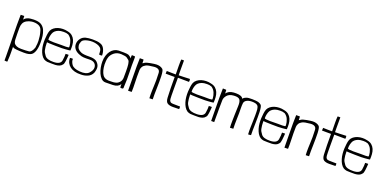

<svg xmlns="http://www.w3.org/2000/svg" viewBox="-12 -1630 5548 2780"><g transform="rotate(20 2762.0 -240.5)"><path d="M89 -27Q91 -18 111 -11Q131 -4 200.5 -0.5Q270 3 302.5 0.5Q335 -2 362 -12Q384 -20 399.5 -39.5Q415 -59 424.5 -86.5Q434 -114 438.5 -147Q443 -180 443 -215Q443 -277 437 -320Q431 -363 414.5 -402.5Q398 -442 365 -467.5Q332 -493 275 -497Q247 -501 189.5 -495Q132 -489 101 -456Q90 -440 91.5 -447.5Q93 -455 91 -460Q90 -483 90 -493Q90 -498 89 -500Q66 -499 35 -499Q33 -427 33.5 -349.5Q34 -272 35.5 -191.5Q37 -111 39 -28Q41 55 41 138V204Q57 207 71.5 206.5Q86 206 86 201V190Q87 170 87.5 159.5Q88 149 88.5 140.5Q89 132 89.5 122.5Q90 113 90 95.5Q90 78 90 49Q90 20 89 -27ZM207 -37Q165 -37 138 -49Q111 -61 99 -78.5Q87 -96 84.5 -130Q82 -164 82 -226Q82 -275 82 -315Q82 -355 96 -385.5Q110 -416 143.5 -435.5Q177 -455 220 -461Q277 -467 321 -450.5Q365 -434 380 -385Q395 -336 399 -302.5Q403 -269 405.5 -232.5Q408 -196 397 -124Q369 -47 328.5 -42Q288 -37 207 -37Z M888 -259Q891 -301 888 -342Q885 -383 870.5 -417Q856 -451 828 -475Q800 -499 754 -507Q718 -516 680 -515Q642 -514 608 -503.5Q574 -493 547 -472.5Q520 -452 507 -423Q495 -390 491.5 -355.5Q488 -321 485 -284Q483 -243 487 -202Q491 -161 502 -124.5Q513 -88 531 -57.5Q549 -27 576 -8Q600 6 628 10Q656 10 689.5 12Q723 14 755 12Q787 10 814 0Q841 -10 858 -34Q865 -40 869.5 -55.5Q874 -71 877 -92.5Q880 -114 882 -139Q884 -164 886 -190Q875 -193 862 -191Q849 -189 839 -190Q841 -149 831 -85.5Q821 -22 718 -19Q615 -16 580.5 -60Q546 -104 539.5 -136.5Q533 -169 531.5 -188Q530 -207 529 -237V-255Q539 -253 561 -252Q583 -251 656 -249Q729 -247 759 -248Q789 -249 815.5 -251Q842 -253 861.5 -255Q881 -257 888 -259ZM855 -316Q855 -304 855 -298.5Q855 -293 844 -291.5Q833 -290 809.5 -288.5Q786 -287 731 -289Q657 -286 620.5 -287.5Q584 -289 559.5 -291Q535 -293 533.5 -302.5Q532 -312 535 -336Q539 -365 548.5 -392.5Q558 -420 578 -438Q598 -456 628 -467.5Q658 -479 706 -479Q729 -479 743 -477Q757 -475 779 -467Q819 -440 836 -397Q853 -354 855 -316Z M1033 -509Q984 -496 957.5 -459Q931 -422 929.5 -378.5Q928 -335 956 -299.5Q984 -264 1040 -245Q1068 -233 1101.5 -230.5Q1135 -228 1189.5 -230.5Q1244 -233 1272 -208.5Q1300 -184 1300.5 -143.5Q1301 -103 1260 -57.5Q1219 -12 1120 -20Q1021 -28 990 -73.5Q959 -119 964 -158Q952 -161 919 -157V-155V-152Q919 -112 935.5 -80Q952 -48 981.5 -26Q1011 -4 1052 7Q1093 18 1144 16Q1202 17 1251 -4Q1300 -25 1323 -74Q1342 -129 1337 -166.5Q1332 -204 1297 -238Q1262 -272 1174.5 -270Q1087 -268 1051 -282.5Q1015 -297 997 -318.5Q979 -340 976.5 -370Q974 -400 989 -433.5Q1004 -467 1078 -482Q1152 -497 1219.5 -476Q1287 -455 1293.5 -407Q1300 -359 1297 -347Q1321 -341 1344 -346Q1344 -400 1324 -442.5Q1304 -485 1270.5 -499.5Q1237 -514 1203 -517Q1169 -520 1138 -520Q1107 -520 1079.5 -517Q1052 -514 1033 -509Z M1747 -499Q1747 -473 1743 -448Q1733 -466 1723.5 -473.5Q1714 -481 1699 -488.5Q1684 -496 1627 -497Q1570 -498 1545 -497Q1510 -496 1479 -478.5Q1448 -461 1425.5 -430.5Q1403 -400 1390 -358Q1377 -316 1377 -266Q1377 -226 1385.5 -179Q1394 -132 1412 -92Q1430 -52 1457.5 -25Q1485 2 1524 2Q1559 2 1637.5 0Q1716 -2 1749 -55Q1749 -45 1749 -32.5Q1749 -20 1749.5 -10Q1750 0 1757 2Q1756 1 1784 1Q1796 -1 1796.5 -14Q1797 -27 1797 -40Q1804 -147 1800 -251.5Q1796 -356 1799 -464V-474Q1799 -480 1798.5 -486Q1798 -492 1797 -498Q1765 -500 1762.5 -500.5Q1760 -501 1753.5 -500.5Q1747 -500 1747 -499ZM1601 -461Q1666 -457 1686 -444.5Q1706 -432 1721.5 -417.5Q1737 -403 1742.5 -361.5Q1748 -320 1748 -253Q1748 -199 1747.5 -156Q1747 -113 1724.5 -85.5Q1702 -58 1671.5 -48Q1641 -38 1594 -39Q1499 -31 1463 -85Q1427 -139 1422 -239Q1422 -264 1423.5 -290Q1425 -316 1432 -341Q1443 -388 1488 -426Q1533 -464 1601 -461Z M1929 -495Q1929 -498 1921 -498.5Q1913 -499 1898 -498Q1883 -497 1871 -498Q1867 -366 1869.5 -243Q1872 -120 1872 3Q1896 1 1927 1V-3Q1928 -36 1928 -69Q1928 -102 1926.5 -135.5Q1925 -169 1924 -235.5Q1923 -302 1925 -337Q1927 -364 1940.5 -387Q1954 -410 1985.5 -427Q2017 -444 2107 -451.5Q2197 -459 2200 -389.5Q2203 -320 2203 -280Q2203 -240 2200.5 -191.5Q2198 -143 2197.5 -112Q2197 -81 2197 -52Q2197 -23 2199 0Q2238 0 2250 -2Q2248 -36 2249 -81Q2250 -126 2251 -174.5Q2252 -223 2252.5 -270.5Q2253 -318 2251.5 -358Q2250 -398 2244.5 -426.5Q2239 -455 2229 -464Q2208 -482 2182 -489Q2156 -496 2128.5 -495Q2101 -494 2039 -483Q1977 -472 1956 -457Q1951 -453 1943.5 -449Q1936 -445 1931 -442Q1930 -456 1930.5 -467Q1931 -478 1929 -495Z M2441 -685Q2439 -666 2438.5 -642Q2438 -618 2438 -587Q2438 -556 2439 -516.5Q2440 -477 2440 -455Q2424 -455 2372.5 -456Q2321 -457 2301 -458L2298 -416Q2319 -416 2370.5 -415Q2422 -414 2438 -415Q2437 -325 2439 -244Q2441 -163 2444 -100Q2447 -37 2476.5 -17.5Q2506 2 2561.5 2Q2617 2 2657 0Q2662 -15 2657 -40Q2640 -39 2617.5 -40Q2595 -41 2544 -41.5Q2493 -42 2489 -95Q2486 -128 2486 -242.5Q2486 -357 2486 -421L2657 -419Q2660 -438 2659 -447Q2658 -456 2655 -464Q2600 -461 2557.5 -460Q2515 -459 2484 -458Q2484 -473 2483.5 -487Q2483 -501 2483 -514V-686Q2457 -686 2455.5 -686.5Q2454 -687 2441 -685Z M3095 -259Q3098 -301 3095 -342Q3092 -383 3077.5 -417Q3063 -451 3035 -475Q3007 -499 2961 -507Q2925 -516 2887 -515Q2849 -514 2815 -503.5Q2781 -493 2754 -472.5Q2727 -452 2714 -423Q2702 -390 2698.5 -355.5Q2695 -321 2692 -284Q2690 -243 2694 -202Q2698 -161 2709 -124.5Q2720 -88 2738 -57.5Q2756 -27 2783 -8Q2807 6 2835 10Q2863 10 2896.5 12Q2930 14 2962 12Q2994 10 3021 0Q3048 -10 3065 -34Q3072 -40 3076.5 -55.5Q3081 -71 3084 -92.5Q3087 -114 3089 -139Q3091 -164 3093 -190Q3082 -193 3069 -191Q3056 -189 3046 -190Q3048 -149 3038 -85.5Q3028 -22 2925 -19Q2822 -16 2787.5 -60Q2753 -104 2746.5 -136.5Q2740 -169 2738.5 -188Q2737 -207 2736 -237V-255Q2746 -253 2768 -252Q2790 -251 2863 -249Q2936 -247 2966 -248Q2996 -249 3022.5 -251Q3049 -253 3068.5 -255Q3088 -257 3095 -259ZM3062 -316Q3062 -304 3062 -298.5Q3062 -293 3051 -291.5Q3040 -290 3016.5 -288.5Q2993 -287 2938 -289Q2864 -286 2827.5 -287.5Q2791 -289 2766.5 -291Q2742 -293 2740.5 -302.5Q2739 -312 2742 -336Q2746 -365 2755.5 -392.5Q2765 -420 2785 -438Q2805 -456 2835 -467.5Q2865 -479 2913 -479Q2936 -479 2950 -477Q2964 -475 2986 -467Q3026 -440 3043 -397Q3060 -354 3062 -316Z M3204 -493Q3204 -496 3196 -496.5Q3188 -497 3175.5 -497Q3163 -497 3151 -498Q3147 -366 3149.5 -243Q3152 -120 3152 3Q3176 1 3199 3V-1Q3199 -51 3199 -80.5Q3199 -110 3199.5 -138.5Q3200 -167 3199 -200.5Q3198 -234 3200 -269Q3202 -296 3201 -333.5Q3200 -371 3233 -410.5Q3266 -450 3337 -454.5Q3408 -459 3428.5 -430Q3449 -401 3446 -334Q3443 -267 3441.5 -204Q3440 -141 3439.5 -110Q3439 -79 3439 -50Q3439 -21 3441 2Q3471 2 3492 -1Q3490 -31 3490.5 -72Q3491 -113 3492 -155.5Q3493 -198 3494 -241.5Q3495 -285 3493 -314Q3492 -361 3496 -395.5Q3500 -430 3539 -448.5Q3578 -467 3640 -461.5Q3702 -456 3714 -418Q3724 -388 3723.5 -344.5Q3723 -301 3724 -289Q3723 -204 3721.5 -172.5Q3720 -141 3719.5 -110Q3719 -79 3719 -50Q3719 -21 3721 2Q3741 3 3765 -2Q3763 -36 3764 -81Q3765 -126 3766 -174.5Q3767 -223 3767.5 -270.5Q3768 -318 3766.5 -358Q3765 -398 3759.5 -426.5Q3754 -455 3744 -464Q3723 -482 3697 -489Q3671 -496 3606 -497.5Q3541 -499 3512.5 -487Q3484 -475 3476 -466Q3468 -457 3463 -454Q3458 -466 3453 -471Q3432 -489 3397 -494Q3362 -499 3320 -496Q3278 -493 3250.5 -478Q3223 -463 3206 -440Q3205 -454 3205.5 -465Q3206 -476 3204 -493Z M4223 -259Q4226 -301 4223 -342Q4220 -383 4205.5 -417Q4191 -451 4163 -475Q4135 -499 4089 -507Q4053 -516 4015 -515Q3977 -514 3943 -503.5Q3909 -493 3882 -472.5Q3855 -452 3842 -423Q3830 -390 3826.5 -355.5Q3823 -321 3820 -284Q3818 -243 3822 -202Q3826 -161 3837 -124.5Q3848 -88 3866 -57.5Q3884 -27 3911 -8Q3935 6 3963 10Q3991 10 4024.5 12Q4058 14 4090 12Q4122 10 4149 0Q4176 -10 4193 -34Q4200 -40 4204.5 -55.5Q4209 -71 4212 -92.5Q4215 -114 4217 -139Q4219 -164 4221 -190Q4210 -193 4197 -191Q4184 -189 4174 -190Q4176 -149 4166 -85.5Q4156 -22 4053 -19Q3950 -16 3915.5 -60Q3881 -104 3874.5 -136.5Q3868 -169 3866.5 -188Q3865 -207 3864 -237V-255Q3874 -253 3896 -252Q3918 -251 3991 -249Q4064 -247 4094 -248Q4124 -249 4150.5 -251Q4177 -253 4196.5 -255Q4216 -257 4223 -259ZM4190 -316Q4190 -304 4190 -298.5Q4190 -293 4179 -291.5Q4168 -290 4144.5 -288.5Q4121 -287 4066 -289Q3992 -286 3955.5 -287.5Q3919 -289 3894.5 -291Q3870 -293 3868.5 -302.5Q3867 -312 3870 -336Q3874 -365 3883.5 -392.5Q3893 -420 3913 -438Q3933 -456 3963 -467.5Q3993 -479 4041 -479Q4064 -479 4078 -477Q4092 -475 4114 -467Q4154 -440 4171 -397Q4188 -354 4190 -316Z M4338 -495Q4338 -498 4330 -498.5Q4322 -499 4307 -498Q4292 -497 4280 -498Q4276 -366 4278.5 -243Q4281 -120 4281 3Q4305 1 4336 1V-3Q4337 -36 4337 -69Q4337 -102 4335.5 -135.5Q4334 -169 4333 -235.5Q4332 -302 4334 -337Q4336 -364 4349.5 -387Q4363 -410 4394.5 -427Q4426 -444 4516 -451.5Q4606 -459 4609 -389.5Q4612 -320 4612 -280Q4612 -240 4609.5 -191.5Q4607 -143 4606.5 -112Q4606 -81 4606 -52Q4606 -23 4608 0Q4647 0 4659 -2Q4657 -36 4658 -81Q4659 -126 4660 -174.5Q4661 -223 4661.5 -270.5Q4662 -318 4660.5 -358Q4659 -398 4653.5 -426.5Q4648 -455 4638 -464Q4617 -482 4591 -489Q4565 -496 4537.5 -495Q4510 -494 4448 -483Q4386 -472 4365 -457Q4360 -453 4352.5 -449Q4345 -445 4340 -442Q4339 -456 4339.5 -467Q4340 -478 4338 -495Z M4850 -685Q4848 -666 4847.5 -642Q4847 -618 4847 -587Q4847 -556 4848 -516.5Q4849 -477 4849 -455Q4833 -455 4781.5 -456Q4730 -457 4710 -458L4707 -416Q4728 -416 4779.5 -415Q4831 -414 4847 -415Q4846 -325 4848 -244Q4850 -163 4853 -100Q4856 -37 4885.5 -17.5Q4915 2 4970.5 2Q5026 2 5066 0Q5071 -15 5066 -40Q5049 -39 5026.5 -40Q5004 -41 4953 -41.5Q4902 -42 4898 -95Q4895 -128 4895 -242.5Q4895 -357 4895 -421L5066 -419Q5069 -438 5068 -447Q5067 -456 5064 -464Q5009 -461 4966.5 -460Q4924 -459 4893 -458Q4893 -473 4892.5 -487Q4892 -501 4892 -514V-686Q4866 -686 4864.5 -686.5Q4863 -687 4850 -685Z M5504 -259Q5507 -301 5504 -342Q5501 -383 5486.5 -417Q5472 -451 5444 -475Q5416 -499 5370 -507Q5334 -516 5296 -515Q5258 -514 5224 -503.5Q5190 -493 5163 -472.5Q5136 -452 5123 -423Q5111 -390 5107.5 -355.5Q5104 -321 5101 -284Q5099 -243 5103 -202Q5107 -161 5118 -124.5Q5129 -88 5147 -57.5Q5165 -27 5192 -8Q5216 6 5244 10Q5272 10 5305.5 12Q5339 14 5371 12Q5403 10 5430 0Q5457 -10 5474 -34Q5481 -40 5485.5 -55.5Q5490 -71 5493 -92.5Q5496 -114 5498 -139Q5500 -164 5502 -190Q5491 -193 5478 -191Q5465 -189 5455 -190Q5457 -149 5447 -85.5Q5437 -22 5334 -19Q5231 -16 5196.5 -60Q5162 -104 5155.5 -136.5Q5149 -169 5147.5 -188Q5146 -207 5145 -237V-255Q5155 -253 5177 -252Q5199 -251 5272 -249Q5345 -247 5375 -248Q5405 -249 5431.5 -251Q5458 -253 5477.5 -255Q5497 -257 5504 -259ZM5471 -316Q5471 -304 5471 -298.5Q5471 -293 5460 -291.5Q5449 -290 5425.5 -288.5Q5402 -287 5347 -289Q5273 -286 5236.5 -287.5Q5200 -289 5175.5 -291Q5151 -293 5149.5 -302.5Q5148 -312 5151 -336Q5155 -365 5164.5 -392.5Q5174 -420 5194 -438Q5214 -456 5244 -467.5Q5274 -479 5322 -479Q5345 -479 5359 -477Q5373 -475 5395 -467Q5435 -440 5452 -397Q5469 -354 5471 -316Z"/></g></svg>

Font: Londrina Solid Thin
Style: Regular
Weight: 250
Designer: Marcelo Magalhaes
Foundry: Marcelo Magalhães
Version: Version 1.002